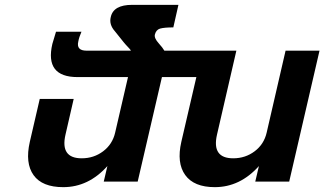

<svg xmlns="http://www.w3.org/2000/svg" viewBox="-20 -749 1338 792"><path d="M866 23Q780 23 744 -27Q708 -77 728 -164L790 -431H648L548 0H408L423 -64Q345 23 241 23Q154 23 118.5 -26.5Q83 -76 103 -164L144 -341H284L250 -193Q228 -96 317 -96Q367 -96 405.5 -125Q444 -154 455 -202L508 -431H300Q164 -431 196 -568Q201 -585 211 -618H316Q306 -595 303 -578Q294 -540 337 -540H520Q519 -543 512.5 -550Q506 -557 498.5 -565Q491 -573 490 -575L454 -620Q429 -648 437 -679Q448 -729 525 -729H716L695 -636Q658 -636 640 -631Q624 -626 619 -607Q615 -592 635 -570Q652 -551 658 -540H955L875 -193Q853 -96 942 -96Q992 -96 1030.5 -125Q1069 -154 1080 -202L1158 -540H1298L1173 0H1033L1048 -64Q970 23 866 23Z"/></svg>

Font: Miedinger
Style: Bold-Italic
Weight: 700
Italic angle: -13°
Version: Version 001.000